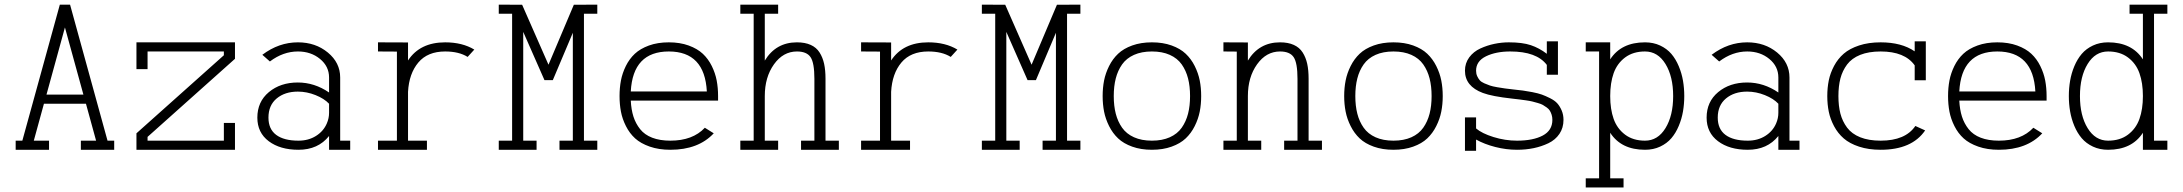

<svg xmlns="http://www.w3.org/2000/svg" viewBox="-20 -662 9585 843"><path d="M48.8 -4.4V-44.4H78.1L242.7 -641.6H287.6L452.1 -44.4H481.4V-4.4H335V-44.4H401.9L357.4 -206.5H172.9L128.4 -44.4H195.3V-4.4ZM184.1 -246.6H346.2L265.1 -541.5Z M962.9 -122.1H1011.7V-4.4H579.1V-76.7L962.9 -419.4V-436H627.9V-358.4H579.1V-476.1H1011.7V-403.8L627.9 -61V-44.4H962.9Z M1473.6 -321.8V-44.4H1517.6V-4.4H1424.8V-64.9Q1376.5 -4.4 1290.5 -4.4Q1210 -4.4 1159.9 -42Q1109.9 -79.6 1109.9 -145.5Q1109.9 -215.3 1160.6 -257.6Q1211.4 -299.8 1287.6 -299.8Q1360.8 -299.8 1424.8 -255.9V-321.8Q1424.8 -370.6 1385 -403.3Q1345.2 -436 1288.1 -436Q1223.1 -436 1165 -392.1L1131.8 -421.4Q1204.1 -476.1 1288.1 -476.1Q1365.2 -476.1 1419.4 -431.4Q1473.6 -386.7 1473.6 -321.8ZM1424.8 -206.5Q1403.8 -229 1365.5 -244.4Q1327.1 -259.8 1287.6 -259.8Q1231 -259.8 1194.8 -229.7Q1158.7 -199.7 1158.7 -145.5Q1158.7 -95.2 1192.6 -69.8Q1226.6 -44.4 1290.5 -44.4Q1334.5 -44.4 1367.4 -65.2Q1400.4 -85.9 1415 -120.1Q1424.8 -142.6 1424.8 -167Z M1639.6 -4.4V-44.4H1722.7V-435.5L1639.6 -436V-476.1L1771.5 -475.6V-396.5Q1823.7 -476.1 1934.6 -476.1Q2009.8 -476.1 2062.5 -444.3L2033.2 -412.1Q1995.1 -436 1934.6 -436Q1857.4 -436 1816.7 -387.5Q1775.9 -338.9 1771.5 -258.8V-44.4H1854.5V-4.4Z M2169.9 -4.4V-44.4H2228.5V-601.6H2169.9V-641.6L2272.5 -641.1L2388.2 -377.9L2499.5 -641.1L2602.5 -641.6V-601.6H2543.9V-44.4H2602.5V-4.4H2436.5V-44.4H2495.1V-518.1L2407.2 -310.1H2370.6L2277.3 -522V-44.4H2335.9V-4.4Z M2749.5 -260.3H3083.5Q3074.2 -436 2916.5 -436Q2758.8 -436 2749.5 -260.3ZM2749.5 -220.2Q2751.5 -180.7 2761.2 -150.1Q2771 -119.6 2790.5 -95Q2810.1 -70.3 2843.5 -57.4Q2877 -44.4 2923.3 -44.4Q3021.5 -44.4 3074.7 -101.1L3113.8 -76.7Q3046.4 -4.4 2923.3 -4.4Q2872.6 -4.4 2832.8 -18.3Q2793 -32.2 2768.6 -54.4Q2744.1 -76.7 2728.3 -108.2Q2712.4 -139.6 2706.3 -171.9Q2700.2 -204.1 2700.2 -240.2Q2700.2 -276.4 2706.3 -308.6Q2712.4 -340.8 2727.8 -372.1Q2743.2 -403.3 2767.1 -425.8Q2791 -448.2 2829.3 -462.2Q2867.7 -476.1 2916.5 -476.1Q2965.3 -476.1 3003.7 -462.2Q3042 -448.2 3065.9 -425.8Q3089.8 -403.3 3105.2 -372.1Q3120.6 -340.8 3126.7 -308.6Q3132.8 -276.4 3132.8 -240.2V-220.2Z M3230.5 -4.4V-44.4H3289.1V-601.6H3230.5V-641.6H3396.5V-601.6H3337.9V-396Q3386.7 -476.1 3479 -476.1Q3514.6 -476.1 3539.6 -464.8Q3564.5 -453.6 3578.4 -431.6Q3592.3 -409.7 3598.4 -381.8Q3604.5 -354 3604.5 -315.9V-44.4H3663.1V-4.4H3497.1V-44.4H3555.7V-315.9Q3555.7 -386.2 3538.8 -411.1Q3522 -436 3479 -436Q3418.5 -436 3378.2 -379.6Q3337.9 -323.2 3337.9 -240.2V-44.4H3396.5V-4.4Z M3760.7 -4.4V-44.4H3843.8V-435.5L3760.7 -436V-476.1L3892.6 -475.6V-396.5Q3944.8 -476.1 4055.7 -476.1Q4130.9 -476.1 4183.6 -444.3L4154.3 -412.1Q4116.2 -436 4055.7 -436Q3978.5 -436 3937.7 -387.5Q3897 -338.9 3892.6 -258.8V-44.4H3975.6V-4.4Z M4291 -4.4V-44.4H4349.6V-601.6H4291V-641.6L4393.6 -641.1L4509.3 -377.9L4620.6 -641.1L4723.6 -641.6V-601.6H4665V-44.4H4723.6V-4.4H4557.6V-44.4H4616.2V-518.1L4528.3 -310.1H4491.7L4398.4 -522V-44.4H4457V-4.4Z M5247.6 -308.6Q5253.9 -276.4 5253.9 -240.2Q5253.9 -204.1 5247.6 -171.9Q5241.2 -139.6 5225.6 -108.4Q5210 -77.1 5186 -54.4Q5162.1 -31.7 5124 -18.1Q5085.9 -4.4 5037.6 -4.4Q4989.3 -4.4 4951.2 -18.1Q4913.1 -31.7 4889.2 -54.4Q4865.2 -77.1 4849.6 -108.4Q4834 -139.6 4827.6 -171.9Q4821.3 -204.1 4821.3 -240.2Q4821.3 -276.4 4827.6 -308.6Q4834 -340.8 4849.6 -372.1Q4865.2 -403.3 4889.2 -426Q4913.1 -448.7 4951.2 -462.4Q4989.3 -476.1 5037.6 -476.1Q5085.9 -476.1 5124 -462.4Q5162.1 -448.7 5186 -426Q5210 -403.3 5225.6 -372.1Q5241.2 -340.8 5247.6 -308.6ZM5196.3 -162.8Q5205.1 -197.3 5205.1 -240.2Q5205.1 -283.2 5196.3 -317.6Q5187.5 -352.1 5168.5 -379.2Q5149.4 -406.2 5116.2 -421.1Q5083 -436 5037.6 -436Q4992.2 -436 4959 -421.1Q4925.8 -406.2 4906.7 -379.2Q4887.7 -352.1 4878.9 -317.6Q4870.1 -283.2 4870.1 -240.2Q4870.1 -197.3 4878.9 -162.8Q4887.7 -128.4 4906.7 -101.3Q4925.8 -74.2 4959 -59.3Q4992.2 -44.4 5037.6 -44.4Q5083 -44.4 5116.2 -59.3Q5149.4 -74.2 5168.5 -101.3Q5187.5 -128.4 5196.3 -162.8Z M5351.6 -4.4V-44.4H5410.2V-435.5L5351.6 -436V-476.1L5459 -475.6V-396Q5507.8 -476.1 5600.1 -476.1Q5635.7 -476.1 5660.6 -464.8Q5685.5 -453.6 5699.5 -431.6Q5713.4 -409.7 5719.5 -381.8Q5725.6 -354 5725.6 -315.9V-44.4H5784.2V-4.4H5618.2V-44.4H5676.8V-315.9Q5676.8 -386.2 5659.9 -411.1Q5643.1 -436 5600.1 -436Q5539.6 -436 5499.3 -379.6Q5459 -323.2 5459 -240.2V-44.4H5517.6V-4.4Z M6308.1 -308.6Q6314.5 -276.4 6314.5 -240.2Q6314.5 -204.1 6308.1 -171.9Q6301.8 -139.6 6286.1 -108.4Q6270.5 -77.1 6246.6 -54.4Q6222.7 -31.7 6184.6 -18.1Q6146.5 -4.4 6098.1 -4.4Q6049.8 -4.4 6011.7 -18.1Q5973.6 -31.7 5949.7 -54.4Q5925.8 -77.1 5910.2 -108.4Q5894.5 -139.6 5888.2 -171.9Q5881.8 -204.1 5881.8 -240.2Q5881.8 -276.4 5888.2 -308.6Q5894.5 -340.8 5910.2 -372.1Q5925.8 -403.3 5949.7 -426Q5973.6 -448.7 6011.7 -462.4Q6049.8 -476.1 6098.1 -476.1Q6146.5 -476.1 6184.6 -462.4Q6222.7 -448.7 6246.6 -426Q6270.5 -403.3 6286.1 -372.1Q6301.8 -340.8 6308.1 -308.6ZM6256.8 -162.8Q6265.6 -197.3 6265.6 -240.2Q6265.6 -283.2 6256.8 -317.6Q6248 -352.1 6229 -379.2Q6210 -406.2 6176.8 -421.1Q6143.6 -436 6098.1 -436Q6052.7 -436 6019.5 -421.1Q5986.3 -406.2 5967.3 -379.2Q5948.2 -352.1 5939.5 -317.6Q5930.7 -283.2 5930.7 -240.2Q5930.7 -197.3 5939.5 -162.8Q5948.2 -128.4 5967.3 -101.3Q5986.3 -74.2 6019.5 -59.3Q6052.7 -44.4 6098.1 -44.4Q6143.6 -44.4 6176.8 -59.3Q6210 -74.2 6229 -101.3Q6248 -128.4 6256.8 -162.8Z M6820.3 -334H6771.5V-377Q6727.1 -436 6610.8 -436Q6547.9 -436 6504.4 -414.8Q6460.9 -393.6 6460.9 -351.6Q6460.9 -338.4 6465.8 -327.6Q6470.7 -316.9 6477.1 -309.6Q6483.4 -302.2 6497.3 -296.1Q6511.2 -290 6522 -286.4Q6532.7 -282.7 6553.5 -279.1Q6574.2 -275.4 6587.6 -273.7Q6601.1 -272 6626.5 -269Q6652.8 -266.1 6666.7 -264.4Q6680.7 -262.7 6707.3 -257.6Q6733.9 -252.4 6749.5 -246.8Q6765.1 -241.2 6785.6 -231Q6806.2 -220.7 6817.4 -208.3Q6828.6 -195.8 6836.7 -177Q6844.7 -158.2 6844.7 -135.7Q6844.7 -100.6 6826.9 -74.2Q6809.1 -47.9 6778.6 -33.2Q6748 -18.6 6713.6 -11.5Q6679.2 -4.4 6640.6 -4.4Q6593.3 -4.4 6545.4 -16.6Q6497.6 -28.8 6460.9 -49.3V0H6412.1V-146.5H6460.9V-98.1Q6486.3 -76.2 6537.4 -60.3Q6588.4 -44.4 6640.6 -44.4Q6711.4 -44.4 6753.7 -66.9Q6795.9 -89.4 6795.9 -135.7Q6795.9 -147.9 6792.7 -158Q6789.6 -168 6784.9 -175.8Q6780.3 -183.6 6771 -190.2Q6761.7 -196.8 6754.2 -201.2Q6746.6 -205.6 6732.2 -209.7Q6717.8 -213.9 6708 -216.3Q6698.2 -218.8 6680.2 -221.4Q6662.1 -224.1 6651.4 -225.3Q6640.6 -226.6 6619.6 -229Q6530.8 -238.8 6490.7 -253.9Q6412.1 -283.2 6412.1 -351.6Q6412.1 -384.8 6430.9 -410.2Q6449.7 -435.5 6479.7 -449.2Q6509.8 -462.9 6541.5 -469.5Q6573.2 -476.1 6604.5 -476.1Q6664.6 -476.1 6701.4 -463.6Q6738.3 -451.2 6771.5 -425.8V-480.5H6820.3Z M6942.4 -476.1V-436H7001V121.1H6942.4V161.1H7108.4V121.1H7049.8V-79.1Q7098.1 -4.4 7202.6 -4.4Q7239.3 -4.4 7269 -18.3Q7298.8 -32.2 7318.4 -55.2Q7337.9 -78.1 7350.8 -109.1Q7363.8 -140.1 7369.4 -172.9Q7375 -205.6 7375 -240.2Q7375 -274.9 7369.4 -307.6Q7363.8 -340.3 7350.8 -371.3Q7337.9 -402.3 7318.4 -425.3Q7298.8 -448.2 7269 -462.2Q7239.3 -476.1 7202.6 -476.1Q7098.1 -476.1 7049.8 -401.4V-476.1ZM7202.6 -436Q7258.8 -436 7292.5 -381.1Q7326.2 -326.2 7326.2 -240.2Q7326.2 -154.3 7292.5 -99.4Q7258.8 -44.4 7202.6 -44.4Q7150.4 -44.4 7115.2 -70.8Q7080.1 -97.2 7064.9 -139.9Q7049.8 -182.6 7049.8 -240.2Q7049.8 -297.9 7064.9 -340.6Q7080.1 -383.3 7115.2 -409.7Q7150.4 -436 7202.6 -436Z M7836.9 -321.8V-44.4H7880.9V-4.4H7788.1V-64.9Q7739.7 -4.4 7653.8 -4.4Q7573.2 -4.4 7523.2 -42Q7473.1 -79.6 7473.1 -145.5Q7473.1 -215.3 7523.9 -257.6Q7574.7 -299.8 7650.9 -299.8Q7724.1 -299.8 7788.1 -255.9V-321.8Q7788.1 -370.6 7748.3 -403.3Q7708.5 -436 7651.4 -436Q7586.4 -436 7528.3 -392.1L7495.1 -421.4Q7567.4 -476.1 7651.4 -476.1Q7728.5 -476.1 7782.7 -431.4Q7836.9 -386.7 7836.9 -321.8ZM7788.1 -206.5Q7767.1 -229 7728.8 -244.4Q7690.4 -259.8 7650.9 -259.8Q7594.2 -259.8 7558.1 -229.7Q7522 -199.7 7522 -145.5Q7522 -95.2 7555.9 -69.8Q7589.8 -44.4 7653.8 -44.4Q7697.8 -44.4 7730.7 -65.2Q7763.7 -85.9 7778.3 -120.1Q7788.1 -142.6 7788.1 -167Z M8435.5 -309.6H8386.7V-375Q8343.3 -436 8237.3 -436Q8184.6 -436 8147.5 -421.1Q8110.4 -406.2 8089.8 -378.7Q8069.3 -351.1 8060.5 -317.4Q8051.8 -283.7 8051.8 -240.2Q8051.8 -196.8 8060.5 -163.1Q8069.3 -129.4 8089.8 -101.8Q8110.4 -74.2 8147.5 -59.3Q8184.6 -44.4 8237.3 -44.4Q8345.7 -44.4 8389.6 -108.9L8432.6 -89.4Q8374.5 -4.4 8237.3 -4.4Q8184.1 -4.4 8142.6 -18.1Q8101.1 -31.7 8075.2 -54.2Q8049.3 -76.7 8032.7 -107.9Q8016.1 -139.2 8009.5 -171.4Q8002.9 -203.6 8002.9 -240.2Q8002.9 -276.9 8009.5 -309.1Q8016.1 -341.3 8032.7 -372.6Q8049.3 -403.8 8075.2 -426.3Q8101.1 -448.7 8142.6 -462.4Q8184.1 -476.1 8237.3 -476.1Q8329.1 -476.1 8386.7 -436.5V-480.5H8435.5Z M8582.5 -260.3H8916.5Q8907.2 -436 8749.5 -436Q8591.8 -436 8582.5 -260.3ZM8582.5 -220.2Q8584.5 -180.7 8594.2 -150.1Q8604 -119.6 8623.5 -95Q8643.1 -70.3 8676.5 -57.4Q8710 -44.4 8756.3 -44.4Q8854.5 -44.4 8907.7 -101.1L8946.8 -76.7Q8879.4 -4.4 8756.3 -4.4Q8705.6 -4.4 8665.8 -18.3Q8626 -32.2 8601.6 -54.4Q8577.1 -76.7 8561.3 -108.2Q8545.4 -139.6 8539.3 -171.9Q8533.2 -204.1 8533.2 -240.2Q8533.2 -276.4 8539.3 -308.6Q8545.4 -340.8 8560.8 -372.1Q8576.2 -403.3 8600.1 -425.8Q8624 -448.2 8662.4 -462.2Q8700.7 -476.1 8749.5 -476.1Q8798.3 -476.1 8836.7 -462.2Q8875 -448.2 8898.9 -425.8Q8922.9 -403.3 8938.2 -372.1Q8953.6 -340.8 8959.7 -308.6Q8965.8 -276.4 8965.8 -240.2V-220.2Z M9496.1 -44.4V-4.4H9388.7V-79.1Q9340.3 -4.4 9235.8 -4.4Q9199.2 -4.4 9169.4 -18.3Q9139.6 -32.2 9120.1 -55.2Q9100.6 -78.1 9087.6 -109.1Q9074.7 -140.1 9069.1 -172.9Q9063.5 -205.6 9063.5 -240.2Q9063.5 -274.9 9069.1 -307.6Q9074.7 -340.3 9087.6 -371.3Q9100.6 -402.3 9120.1 -425.3Q9139.6 -448.2 9169.4 -462.2Q9199.2 -476.1 9235.8 -476.1Q9340.3 -476.1 9388.7 -401.4V-601.6H9330.1V-641.6H9496.1V-601.6H9437.5V-44.4ZM9235.8 -436Q9179.7 -436 9146 -381.1Q9112.3 -326.2 9112.3 -240.2Q9112.3 -154.3 9146 -99.4Q9179.7 -44.4 9235.8 -44.4Q9288.1 -44.4 9323.2 -70.8Q9358.4 -97.2 9373.5 -139.9Q9388.7 -182.6 9388.7 -240.2Q9388.7 -297.9 9373.5 -340.6Q9358.4 -383.3 9323.2 -409.7Q9288.1 -436 9235.8 -436Z"/></svg>

Font: AzarMehrMonospaced
Style: SerifRegular
Weight: 1
Designer: Amin Abedi
Version: Version 1.00